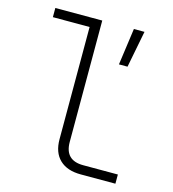

<svg xmlns="http://www.w3.org/2000/svg" viewBox="-109 -820 817 909"><g transform="rotate(15 300.0 -365.0)"><path d="M370 0Q303 0 266.5 -35Q230 -70 230 -135V-685H50V-730H280V-135Q280 -45 370 -45H540V0ZM410 -550 435 -730H487L452 -550Z"/></g></svg>

Font: JetBrains Mono NL Thin
Style: Regular
Weight: 100
Monospace: yes
Designer: Philipp Nurullin, Konstantin Bulenkov
Foundry: JetBrains
Version: Version 2.305; ttfautohint (v1.8.4.7-5d5b)